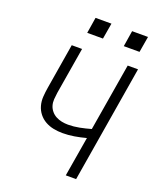

<svg xmlns="http://www.w3.org/2000/svg" viewBox="-167 -1035 935 1135"><g transform="rotate(20 300.0 -467.5)"><path d="M387 0 429 -250Q392 -240 355.5 -234Q319 -228 283 -228Q254 -228 226 -233.5Q198 -239 174 -252.5Q150 -266 133 -287.5Q116 -309 108.5 -336Q101 -363 103 -392.5Q105 -422 110 -451L157 -735H222L173 -441Q170 -421 168.5 -400Q167 -379 172.5 -360.5Q178 -342 190.5 -327Q203 -312 220 -303Q237 -294 256.5 -290Q276 -286 297 -286Q332 -286 367.5 -293Q403 -300 438 -310L509 -735H574L452 0ZM547 -835H448L464 -935H564ZM317 -835H218L234 -935H334Z"/></g></svg>

Font: Iosevka SS04 Light Extended
Style: Italic
Weight: 300
Width: 7
Italic angle: -9°
Monospace: yes
Designer: Belleve Invis
Foundry: Belleve Invis
Version: Version 19.0.0; ttfautohint (v1.8.4)